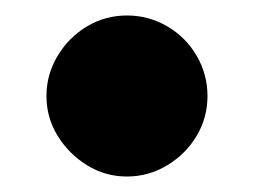

<svg xmlns="http://www.w3.org/2000/svg" viewBox="-20 -233 328 248"><path d="M144 -5Q116 -5 92.5 -19.5Q69 -34 54.5 -57.5Q40 -81 40 -109Q40 -137 54.5 -161Q69 -185 92.5 -199Q116 -213 144 -213Q172 -213 196 -199Q220 -185 234 -161Q248 -137 248 -109Q248 -81 234 -57.5Q220 -34 196 -19.5Q172 -5 144 -5Z"/></svg>

Font: Cherry Bomb One
Style: Regular
Weight: 400
Designer: satsuyako
Foundry: satsuyako
Version: Version 4.100; ttfautohint (v1.8.3)